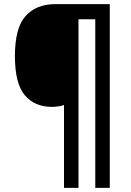

<svg xmlns="http://www.w3.org/2000/svg" viewBox="-20 -780 633 927"><path d="M510 127H440V-687H359V127H289V-273Q263 -264 231 -264Q147 -264 99.5 -320.5Q52 -377 52 -509Q52 -645 103.5 -702.5Q155 -760 247 -760H510Z"/></svg>

Font: Noto Sans Georgian SemiCondensed SemiBold
Style: Regular
Weight: 600
Width: 4
Designer: Monotype Design Team, Akaki Razmadze
Foundry: Google LLC
Version: Version 2.005; ttfautohint (v1.8.4.7-5d5b)